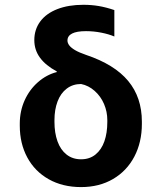

<svg xmlns="http://www.w3.org/2000/svg" viewBox="-20 -759 664 789"><path d="M322.6 -739.3Q355.9 -739.3 385.8 -734.2Q415.6 -729.2 449.9 -717.6V-609Q427.3 -618.7 396.2 -624.8Q365 -631 333.4 -631Q295.5 -631 276.4 -621.3Q257.2 -611.6 257.2 -592.3Q257.2 -582.5 264.4 -572.8Q271.5 -563.1 288.1 -553.2Q304.7 -543.3 333.1 -533.6Q450.5 -494.2 506.7 -426.4Q563 -358.6 563 -259.3V-249.9Q563 -174.8 532.2 -115.7Q501.3 -56.6 444.6 -23.4Q388 9.8 313.2 9.8Q237.5 9.8 180.3 -22.4Q123.1 -54.6 92.2 -111.9Q61.3 -169.2 61.3 -242.2V-251Q61.3 -302.3 81.2 -346.6Q101.1 -390.8 136.2 -421.5Q171.3 -452.2 213.8 -463L212.7 -465.9Q167.8 -490 144.4 -521.8Q121 -553.6 121 -594.1Q121 -637.9 145.5 -670.9Q169.9 -703.8 215.7 -721.6Q261.4 -739.3 322.6 -739.3ZM313.2 -104.4Q348.2 -104.4 372.4 -124Q396.7 -143.6 408.9 -178.1Q421 -212.7 421 -257.7V-265.8Q421 -299.9 407.5 -331.7Q393.9 -363.4 368.9 -385.5Q344 -407.6 313.2 -413.8Q279.2 -413.8 254.2 -394.8Q229.2 -375.8 216.5 -342.1Q203.8 -308.4 203.8 -265.8V-257.7Q203.8 -213.3 216.2 -178.4Q228.6 -143.6 253.4 -124Q278.1 -104.4 313.2 -104.4Z"/></svg>

Font: Pretendard Std Variable
Style: Regular
Weight: 400
Designer: Base glyphs from Inter by Rasmus Andersson; Hangeul glyphs from Noto Sans CJK(Source Han Sans) by Jang Soo-young and Kan
Foundry: Kil Hyung-jin
Version: Version 1.309;Glyphs 3.2 (3225)